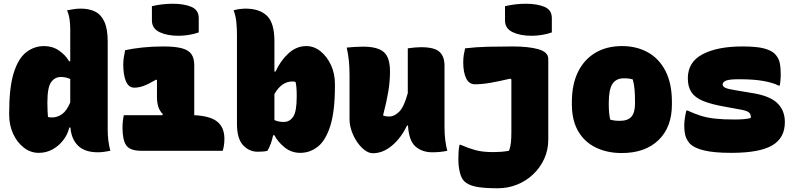

<svg xmlns="http://www.w3.org/2000/svg" viewBox="-20 -805 4240 1025"><path d="M215 -559Q260 -559 294.5 -535.5Q329 -512 349 -478H355V-648Q355 -675 351.5 -700.5Q348 -726 338 -750Q354 -753 373 -756Q392 -759 411 -759Q456 -759 488 -743Q520 -727 537.5 -688.5Q555 -650 555 -582V-111Q555 -53 569 0Q552 3 536 5.5Q520 8 503 8Q433 8 397 -27Q361 -62 356 -124H350Q341 -87 317.5 -56.5Q294 -26 260.5 -7.5Q227 11 187 11Q143 11 107 -17Q71 -45 50 -91Q29 -137 29 -191V-204Q29 -339 53.5 -416.5Q78 -494 120.5 -526.5Q163 -559 215 -559ZM236 -181Q241 -179 247 -178.5Q253 -178 258 -178Q286 -178 311 -195.5Q336 -213 355 -258V-383Q333 -394 305 -394Q273 -394 253 -366.5Q233 -339 233 -259V-251Q233 -229 234 -212Q235 -195 236 -181Z M641 -190H847L849 -196Q832 -213 825 -235.5Q818 -258 818 -286V-377L814 -380Q771 -355 745.5 -346Q720 -337 697 -337Q667 -337 652.5 -370.5Q638 -404 638 -462Q638 -480 641 -499Q644 -518 648 -537Q689 -546 741 -551.5Q793 -557 852 -557Q916 -557 952 -547Q988 -537 1002.5 -515Q1017 -493 1017 -458V-190Q1103 -186 1140.5 -155Q1178 -124 1178 -64Q1178 -45 1175.5 -29Q1173 -13 1169 0H735Q674 0 654 -29Q634 -58 634 -123Q634 -158 641 -190ZM791 -772Q846 -785 903 -785Q962 -785 1001.5 -768.5Q1041 -752 1041 -708V-632Q1016 -623 987.5 -618.5Q959 -614 933 -614Q872 -614 831.5 -633.5Q791 -653 791 -696Z M1408 0Q1397 3 1383.5 4Q1370 5 1356 5Q1310 5 1277.5 -30Q1245 -65 1245 -145V-620Q1245 -655 1241.5 -688.5Q1238 -722 1227 -750Q1240 -754 1258.5 -756.5Q1277 -759 1290 -759Q1365 -759 1405 -721Q1445 -683 1445 -584V-423H1451Q1478 -482 1520.5 -520.5Q1563 -559 1615 -559Q1657 -559 1691.5 -531Q1726 -503 1747 -457.5Q1768 -412 1768 -357V-345Q1768 -210 1743 -132Q1718 -54 1676 -21.5Q1634 11 1583 11Q1535 11 1498.5 -19Q1462 -49 1445 -83H1438Q1429 -37 1408 0ZM1539 -370Q1514 -370 1490 -354.5Q1466 -339 1445 -303V-164Q1456 -159 1468.5 -156.5Q1481 -154 1495 -154Q1526 -154 1545 -181.5Q1564 -209 1564 -289V-297Q1564 -342 1558 -367Q1554 -369 1549 -369.5Q1544 -370 1539 -370Z M1918 -556Q1995 -556 2028.5 -527.5Q2062 -499 2062 -423Q2062 -371 2053 -316.5Q2044 -262 2025 -189Q2033 -185 2041.5 -184Q2050 -183 2059 -183Q2085 -183 2111 -208.5Q2137 -234 2157 -308V-547Q2176 -550 2194.5 -551.5Q2213 -553 2228 -553Q2299 -553 2326 -528.5Q2353 -504 2353 -454V-127Q2353 -90 2357 -57.5Q2361 -25 2368 0Q2349 4 2329 6Q2309 8 2288 8Q2234 8 2198.5 -22.5Q2163 -53 2158 -135H2153Q2121 -68 2072.5 -27.5Q2024 13 1971 13Q1949 13 1927 -3.5Q1905 -20 1886.5 -47Q1868 -74 1857 -106Q1846 -138 1846 -169V-401Q1846 -445 1842.5 -480Q1839 -515 1831 -551Q1852 -553 1874 -554.5Q1896 -556 1918 -556Z M2717 -557Q2803 -557 2855 -542Q2907 -527 2907 -490V-60Q2907 -5 2885.5 42.5Q2864 90 2826.5 125.5Q2789 161 2740.5 180.5Q2692 200 2638 200Q2558 200 2518 191Q2478 182 2459 163Q2443 148 2435 115.5Q2427 83 2427 46Q2427 26 2428 7.5Q2429 -11 2433 -32H2439Q2480 -14 2518 -3.5Q2556 7 2613 7Q2632 7 2653.5 5.5Q2675 4 2697 0Q2705 -20 2707.5 -44Q2710 -68 2710 -100V-381L2704 -385Q2644 -371 2598.5 -363Q2553 -355 2516 -355Q2484 -355 2468.5 -387Q2453 -419 2453 -473Q2453 -494 2456 -512.5Q2459 -531 2463 -547Q2522 -554 2585.5 -555.5Q2649 -557 2717 -557ZM2676 -772Q2731 -785 2788 -785Q2847 -785 2886.5 -768.5Q2926 -752 2926 -708V-632Q2901 -623 2872.5 -618.5Q2844 -614 2818 -614Q2757 -614 2716.5 -633.5Q2676 -653 2676 -696Z M3301 -559Q3378 -559 3438 -526Q3498 -493 3532.5 -426.5Q3567 -360 3567 -261V-247Q3567 -126 3495.5 -57Q3424 12 3299 12Q3222 12 3161.5 -17Q3101 -46 3067 -104Q3033 -162 3033 -248V-262Q3033 -354 3065.5 -420.5Q3098 -487 3158 -523Q3218 -559 3301 -559ZM3311 -387Q3269 -387 3249.5 -357Q3230 -327 3230 -257V-246Q3230 -221 3232 -201Q3234 -181 3238 -166Q3249 -163 3260.5 -161.5Q3272 -160 3290 -160Q3331 -160 3350.5 -181.5Q3370 -203 3370 -252V-263Q3370 -301 3367.5 -328.5Q3365 -356 3358 -381Q3339 -387 3311 -387Z M3903 -167Q3931 -167 3952 -169Q3973 -171 3988 -175Q3990 -192 3980.5 -202.5Q3971 -213 3939 -219L3852 -235Q3777 -248 3733.5 -266Q3690 -284 3671 -313Q3652 -342 3652 -387Q3652 -474 3731 -515.5Q3810 -557 3943 -557Q4020 -557 4058.5 -546.5Q4097 -536 4115 -519Q4134 -500 4141 -476Q4148 -452 4148 -402Q4148 -389 4146.5 -375.5Q4145 -362 4143 -348H4137Q4108 -363 4056.5 -372.5Q4005 -382 3925 -382Q3873 -382 3855.5 -374.5Q3838 -367 3838 -354Q3838 -344 3851 -337Q3864 -330 3902 -324L3985 -310Q4084 -296 4127 -257Q4170 -218 4170 -153Q4170 -68 4102 -28.5Q4034 11 3884 11Q3793 11 3740.5 -1.5Q3688 -14 3665 -36Q3649 -53 3641 -74.5Q3633 -96 3633 -138Q3633 -155 3636.5 -177Q3640 -199 3644 -215H3650Q3689 -197 3723 -186.5Q3757 -176 3799.5 -171.5Q3842 -167 3903 -167Z"/></svg>

Font: Recursive Mn Csl St Blk
Style: Regular
Weight: 900
Monospace: yes
Version: Version 1.079;hotconv 1.0.112;makeotfexe 2.5.65598; ttfautoh